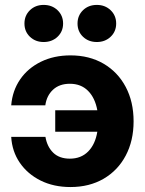

<svg xmlns="http://www.w3.org/2000/svg" viewBox="-20 -754 595 786"><path d="M268.6 11.7Q199.7 11.7 146.2 -14.9Q92.8 -41.5 61 -87.9Q29.3 -134.3 25.9 -193.8H166Q172.9 -153.3 197.8 -128.9Q222.7 -104.5 266.1 -104.5Q312 -104.5 341.1 -134Q370.1 -163.6 378.4 -214.8H206.1V-302.7H378.4Q369.1 -353.5 340.3 -382.3Q311.5 -411.1 266.1 -411.1Q223.1 -411.1 197 -386.7Q170.9 -362.3 165.5 -322.8H25.9Q30.8 -382.8 62.5 -429Q94.2 -475.1 147.5 -501.2Q200.7 -527.3 268.6 -527.3Q345.7 -527.3 404.1 -493.2Q462.4 -459 494.6 -398.2Q526.9 -337.4 526.9 -257.3Q526.9 -177.7 494.6 -116.9Q462.4 -56.2 404.1 -22.2Q345.7 11.7 268.6 11.7ZM158.7 -582Q125 -582 102.5 -603.5Q80.1 -625 80.1 -657.7Q80.1 -690.4 102.5 -712.2Q125 -733.9 158.7 -733.9Q192.9 -733.9 215.6 -712.2Q238.3 -690.4 238.3 -657.7Q238.3 -625 215.6 -603.5Q192.9 -582 158.7 -582ZM376.5 -582Q342.3 -582 319.8 -603.5Q297.4 -625 297.4 -657.7Q297.4 -690.4 319.8 -712.2Q342.3 -733.9 376.5 -733.9Q410.2 -733.9 432.9 -712.2Q455.6 -690.4 455.6 -657.7Q455.6 -625 432.9 -603.5Q410.2 -582 376.5 -582Z"/></svg>

Font: Inter Display
Style: Bold
Weight: 700
Designer: Rasmus Andersson
Foundry: rsms
Version: Version 4.001;git-9221beed3